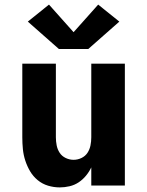

<svg xmlns="http://www.w3.org/2000/svg" viewBox="-20 -807 640 835"><path d="M240 8Q214 8 189 0.5Q164 -7 144 -23.5Q124 -40 111 -62Q98 -84 90 -108.5Q82 -133 79.5 -158.5Q77 -184 77 -210V-530H223V-210Q223 -192 226.5 -174.5Q230 -157 239.5 -142.5Q249 -128 265.5 -120Q282 -112 300 -112Q318 -112 334.5 -120Q351 -128 360.5 -142.5Q370 -157 373.5 -174.5Q377 -192 377 -210V-530H523V0H377V-79Q368 -60 354 -43Q340 -26 322 -14Q304 -2 282.5 3Q261 8 240 8ZM236 -594 101 -713 193 -787 300 -667 407 -787 499 -713 364 -594Z"/></svg>

Font: Iosevka Curly Heavy Extended
Style: Regular
Weight: 900
Width: 7
Monospace: yes
Designer: Belleve Invis
Foundry: Belleve Invis
Version: Version 11.1.0; ttfautohint (v1.8.3)